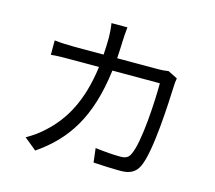

<svg xmlns="http://www.w3.org/2000/svg" viewBox="-113 -927 1226 1094"><g transform="rotate(15 500.0 -380.0)"><path d="M799 -607C782 -604 762 -602 735 -602H497C499 -635 501 -669 502 -705C503 -729 505 -764 508 -787H414C418 -763 421 -726 421 -704C421 -668 419 -634 417 -602H241C203 -602 162 -604 127 -608V-523C162 -527 202 -527 242 -527H410C383 -321 311 -196 212 -106C182 -77 141 -49 110 -32L182 27C349 -88 453 -240 489 -527H769C769 -420 756 -174 718 -98C707 -73 689 -65 660 -65C618 -65 565 -69 511 -76L521 7C573 10 631 13 682 13C737 13 769 -5 789 -47C834 -143 846 -434 850 -530C850 -543 852 -562 855 -579Z"/></g></svg>

Font: Source Han Sans CN Regular
Style: Regular
Weight: 400
Designer: Ryoko NISHIZUKA (kana & ideographs); Paul D. Hunt (Latin, Greek & Cyrillic); Wenlong ZHANG (bopomofo); Sandoll Communica
Foundry: Adobe Systems Incorporated
Version: Version 1.004;PS 1.004;hotconv 1.0.82;makeotf.lib2.5.63406